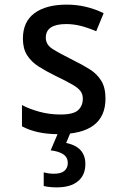

<svg xmlns="http://www.w3.org/2000/svg" viewBox="-20 -570 540 830"><path d="M232 10Q138 10 75 -24V-116Q106 -99 150 -87Q194 -75 241 -75Q298 -75 318 -94Q338 -113 338 -143Q338 -162 328.5 -175.5Q319 -189 293.5 -204Q268 -219 220 -242Q179 -262 147 -282.5Q115 -303 97 -331.5Q79 -360 79 -403Q79 -476 129 -513Q179 -550 269 -550Q352 -550 428 -513L396 -435Q358 -451 327.5 -458.5Q297 -466 266 -466Q178 -466 178 -407Q178 -377 207 -358.5Q236 -340 296 -310Q337 -290 368.5 -270Q400 -250 418 -220.5Q436 -191 436 -144Q436 10 232 10ZM225 240Q211 240 195.5 238.5Q180 237 169 234V175Q190 181 213 181Q244 181 258.5 168.5Q273 156 273 135Q273 110 253.5 97Q234 84 199 80L233 0H286L266 48Q349 65 349 139Q349 187 317 213.5Q285 240 225 240Z"/></svg>

Font: Noto Sans Mono ExtraCondensed Medium
Style: Regular
Weight: 500
Width: 2
Designer: Monotype Design Team
Foundry: Monotype Imaging Inc.
Version: Version 2.014